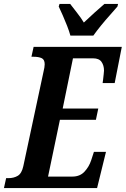

<svg xmlns="http://www.w3.org/2000/svg" viewBox="-39 -951 636 971"><path d="M-19 0 -8 -50H3Q31 -50 51 -62Q71 -74 79 -111L181 -588Q187 -612 187 -626Q187 -650 171.5 -657Q156 -664 130 -664H120L131 -714H577L541 -531H480Q481 -536 482.5 -549.5Q484 -563 485.5 -576.5Q487 -590 487 -594Q487 -620 474.5 -638Q462 -656 432 -656H330L278 -402H458L446 -345H264L204 -58H327Q365 -58 388 -82.5Q411 -107 422 -140L436 -183H497L452 0ZM317 -771Q311 -793 300.5 -820Q290 -847 278.5 -873Q267 -899 258 -918L262 -931H316Q329 -914 350.5 -886.5Q372 -859 385 -837Q408 -859 439 -887Q470 -915 489 -931H558L555 -918Q539 -899 516.5 -874Q494 -849 472 -822Q450 -795 433 -771Z"/></svg>

Font: Noto Serif ExtraCondensed
Style: Bold Italic
Weight: 700
Width: 2
Italic angle: -12°
Designer: Monotype Design Team
Foundry: Monotype Imaging Inc.
Version: Version 2.013; ttfautohint (v1.8.4.7-5d5b)